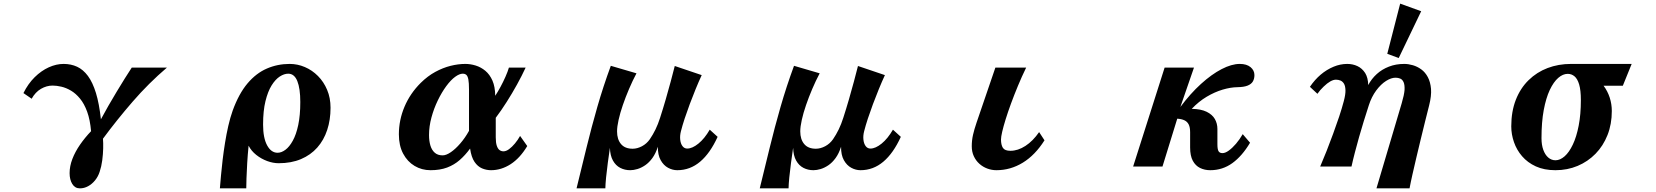

<svg xmlns="http://www.w3.org/2000/svg" viewBox="-20 -909 9040 1048"><path d="M327.1 -560.1Q367.7 -560.1 400.9 -544.7Q434.1 -529.3 460 -494.4Q485.8 -459.5 503.7 -401.4Q521.5 -343.3 530.8 -257.8Q549.3 -292.5 571.5 -331.3Q593.8 -370.1 616.9 -408.4Q640.1 -446.8 661.4 -481Q682.6 -515.1 699.2 -540H891.1Q791 -454.6 704.1 -354.2Q617.2 -253.9 542 -151.9Q543.9 -130.4 543.2 -99.1Q542.5 -67.9 538.1 -33.9Q533.7 0 523.9 28.8Q515.6 54.7 499 75.2Q482.4 95.7 460.9 107.4Q439.5 119.1 416 119.1Q389.2 119.1 374.5 95.2Q359.9 71.3 359.9 36.1Q359.9 -2 375 -41.3Q390.1 -80.6 416.7 -119.1Q443.4 -157.7 477.1 -192.9Q471.7 -255.4 455.8 -299.1Q439.9 -342.8 416.7 -370.8Q393.6 -398.9 367.4 -414.3Q341.3 -429.7 315.2 -435.8Q289.1 -441.9 267.1 -441.9Q234.4 -441.9 203.6 -424.1Q172.9 -406.2 152.8 -370.1L107.9 -400.9Q133.3 -452.1 169.2 -487.5Q205.1 -522.9 246.1 -541.5Q287.1 -560.1 327.1 -560.1Z M1561 -560.1Q1604 -560.1 1644 -543Q1684.1 -525.9 1715.6 -494.1Q1747.1 -462.4 1765.6 -418.5Q1784.2 -374.5 1784.2 -320.8Q1784.2 -254.9 1765.9 -199.5Q1747.6 -144 1711.7 -103.5Q1675.8 -63 1622.8 -40.5Q1569.8 -18.1 1501 -18.1Q1470.7 -18.1 1438.2 -30Q1405.8 -42 1378.7 -63.5Q1351.6 -85 1336.9 -113.8Q1332 -64.5 1329.3 -18.3Q1326.7 27.8 1325.4 64Q1324.2 100.1 1324.2 119.1H1180.2Q1182.6 88.4 1186.3 48.1Q1189.9 7.8 1195.3 -37.4Q1200.7 -82.5 1208.3 -129.6Q1215.8 -176.8 1226.1 -221.7Q1236.3 -266.6 1250 -305.2Q1283.7 -397.9 1331.1 -453.9Q1378.4 -509.8 1436.8 -534.9Q1495.1 -560.1 1561 -560.1ZM1553.2 -506.8Q1531.2 -506.8 1507.3 -491.5Q1483.4 -476.1 1462.6 -442.9Q1441.9 -409.7 1429 -356.9Q1416 -304.2 1416 -229Q1416 -156.2 1438 -115.7Q1460 -75.2 1495.1 -75.2Q1516.1 -75.2 1537.8 -91.3Q1559.6 -107.4 1578.1 -140.9Q1596.7 -174.3 1607.9 -226.8Q1619.1 -279.3 1619.1 -352.1Q1619.1 -426.3 1602.8 -466.6Q1586.4 -506.8 1553.2 -506.8Z M2520 -560.1Q2547.9 -560.1 2576.4 -551.3Q2605 -542.5 2629.2 -522.5Q2653.3 -502.4 2668 -469Q2682.6 -435.5 2683.1 -386.2Q2696.8 -406.7 2711.7 -434.3Q2726.6 -461.9 2739 -490Q2751.5 -518.1 2757.8 -540H2849.1Q2828.6 -495.6 2802 -447.5Q2775.4 -399.4 2745.8 -352.8Q2716.3 -306.2 2686 -266.1V-159.2Q2686 -129.9 2691.7 -113.3Q2697.3 -96.7 2706.8 -89.8Q2716.3 -83 2728 -83Q2742.7 -83 2758.8 -95Q2774.9 -106.9 2790.8 -126Q2806.6 -145 2818.8 -167L2857.9 -111.8Q2818.4 -45.9 2767.3 -12.9Q2716.3 20 2660.2 20Q2634.8 20 2611.1 10Q2587.4 0 2570.1 -25.4Q2552.7 -50.8 2545.9 -98.1Q2520 -62.5 2489.7 -35.9Q2459.5 -9.3 2420.7 5.4Q2381.8 20 2330.1 20Q2282.2 20 2242.9 -3.4Q2203.6 -26.9 2180.4 -70.6Q2157.2 -114.3 2157.2 -175.8Q2157.2 -253.9 2188 -326.7Q2218.8 -399.4 2276.9 -457Q2314.5 -494.1 2356 -516.6Q2397.5 -539.1 2439.2 -549.6Q2481 -560.1 2520 -560.1ZM2505.9 -506.8Q2487.8 -506.8 2464.4 -489.7Q2440.9 -472.7 2416 -439Q2391.1 -405.3 2369.6 -360.8Q2348.1 -316.4 2335 -267.8Q2321.8 -219.2 2321.8 -171.9Q2321.8 -139.6 2329.3 -114.5Q2336.9 -89.4 2353.3 -75.2Q2369.6 -61 2396 -61Q2415.5 -61 2440.9 -78.4Q2466.3 -95.7 2492.4 -126Q2518.6 -156.2 2540 -194.8V-419.9Q2540 -457 2536.4 -475.6Q2532.7 -494.1 2525.1 -500.5Q2517.6 -506.8 2505.9 -506.8Z M3454.1 -508.8Q3432.6 -468.3 3413.6 -423.6Q3394.5 -378.9 3379.6 -335.4Q3364.7 -292 3356.4 -254.6Q3348.1 -217.3 3348.1 -191.9Q3348.1 -148.4 3369.6 -122.8Q3391.1 -97.2 3433.1 -97.2Q3458.5 -97.2 3484.1 -110.8Q3509.8 -124.5 3526.9 -148.9Q3543.9 -173.8 3557.9 -202.4Q3571.8 -231 3583 -266.1Q3599.1 -315.9 3613.8 -366.7Q3628.4 -417.5 3641.1 -464.4Q3653.8 -511.2 3663.1 -548.8L3810.1 -499Q3793.5 -462.9 3776.9 -422.4Q3760.3 -381.8 3744.9 -340.6Q3729.5 -299.3 3717 -261.5Q3704.6 -223.6 3696.8 -192.9Q3690.4 -168 3692.9 -146.2Q3695.3 -124.5 3705.3 -111.3Q3715.3 -98.1 3731 -98.1Q3758.8 -98.1 3792.2 -125.2Q3825.7 -152.3 3854 -201.2L3897 -162.1Q3856.4 -72.8 3801.5 -26.4Q3746.6 20 3676.8 20Q3650.9 20 3626.5 6.8Q3602.1 -6.3 3586.2 -34.7Q3570.3 -63 3570.8 -107.9Q3559.1 -71.3 3541 -46.4Q3522.9 -21.5 3501.7 -7.1Q3480.5 7.3 3459.2 13.7Q3438 20 3419.9 20Q3390.1 20 3365.5 7.3Q3340.8 -5.4 3325.7 -32.5Q3310.5 -59.6 3309.1 -102.1Q3303.2 -62 3297.6 -20Q3292 22 3288.3 58.6Q3284.7 95.2 3284.2 119.1H3127Q3154.3 7.8 3181.4 -103.3Q3208.5 -214.4 3240.5 -325.7Q3272.5 -437 3314 -549.8Z M4454.1 -508.8Q4432.6 -468.3 4413.6 -423.6Q4394.5 -378.9 4379.6 -335.4Q4364.7 -292 4356.4 -254.6Q4348.1 -217.3 4348.1 -191.9Q4348.1 -148.4 4369.6 -122.8Q4391.1 -97.2 4433.1 -97.2Q4458.5 -97.2 4484.1 -110.8Q4509.8 -124.5 4526.9 -148.9Q4543.9 -173.8 4557.9 -202.4Q4571.8 -231 4583 -266.1Q4599.1 -315.9 4613.8 -366.7Q4628.4 -417.5 4641.1 -464.4Q4653.8 -511.2 4663.1 -548.8L4810.1 -499Q4793.5 -462.9 4776.9 -422.4Q4760.3 -381.8 4744.9 -340.6Q4729.5 -299.3 4717 -261.5Q4704.6 -223.6 4696.8 -192.9Q4690.4 -168 4692.9 -146.2Q4695.3 -124.5 4705.3 -111.3Q4715.3 -98.1 4731 -98.1Q4758.8 -98.1 4792.2 -125.2Q4825.7 -152.3 4854 -201.2L4897 -162.1Q4856.4 -72.8 4801.5 -26.4Q4746.6 20 4676.8 20Q4650.9 20 4626.5 6.8Q4602.1 -6.3 4586.2 -34.7Q4570.3 -63 4570.8 -107.9Q4559.1 -71.3 4541 -46.4Q4522.9 -21.5 4501.7 -7.1Q4480.5 7.3 4459.2 13.7Q4438 20 4419.9 20Q4390.1 20 4365.5 7.3Q4340.8 -5.4 4325.7 -32.5Q4310.5 -59.6 4309.1 -102.1Q4303.2 -62 4297.6 -20Q4292 22 4288.3 58.6Q4284.7 95.2 4284.2 119.1H4127Q4154.3 7.8 4181.4 -103.3Q4208.5 -214.4 4240.5 -325.7Q4272.5 -437 4314 -549.8Z M5581.1 -540Q5557.1 -490.7 5536.4 -440.7Q5515.6 -390.6 5498.5 -344Q5481.4 -297.4 5469.2 -258.1Q5457 -218.8 5450.4 -190.2Q5443.8 -161.6 5443.8 -147.9Q5443.8 -118.2 5454.1 -102.1Q5464.4 -85.9 5495.1 -85.9Q5536.1 -85.9 5577.1 -112.5Q5618.2 -139.2 5651.9 -188L5681.2 -143.1Q5629.9 -62 5562.7 -21Q5495.6 20 5418.9 20Q5393.1 20 5368.9 11Q5344.7 2 5325.7 -15.1Q5306.6 -32.2 5295.4 -56.4Q5284.2 -80.6 5284.2 -110.8Q5284.2 -142.6 5291 -172.9Q5297.9 -203.1 5310.1 -238.8L5413.1 -540Z M6747.1 -560.1Q6784.7 -560.1 6805.9 -542.5Q6827.1 -524.9 6827.1 -499Q6827.1 -479.5 6818.8 -464.8Q6810.5 -450.2 6790.3 -441.9Q6770 -433.6 6733.9 -433.1Q6696.8 -432.6 6653.3 -419.7Q6609.9 -406.7 6566.4 -380.9Q6522.9 -355 6484.9 -314.9Q6535.6 -314 6566.4 -298.8Q6597.2 -283.7 6611.1 -259.3Q6625 -234.9 6625 -205.1V-122.1Q6625 -94.2 6631.1 -83.7Q6637.2 -73.2 6652.8 -73.2Q6668 -73.2 6687.3 -87.2Q6706.5 -101.1 6726.6 -124.5Q6746.6 -147.9 6763.2 -176.8L6803.2 -129.9Q6760.3 -57.6 6706.8 -18.8Q6653.3 20 6585.9 20Q6555.2 20 6530.3 7.8Q6505.4 -4.4 6490.7 -31.5Q6476.1 -58.6 6476.1 -104V-187Q6476.1 -214.8 6468 -230.2Q6460 -245.6 6444.3 -252.7Q6428.7 -259.8 6405.8 -261.2L6325.2 0H6165L6336.9 -540H6497.1L6422.9 -325.2Q6477.5 -398.4 6535.4 -450.9Q6593.3 -503.4 6647.9 -531.7Q6702.6 -560.1 6747.1 -560.1Z M7737.3 -847.7 7614.7 -592.3 7552.2 -615.2 7622.6 -889.2ZM7334 -560.1Q7363.8 -560.1 7389.4 -548.1Q7415 -536.1 7431.6 -510.3Q7447.3 -484.9 7448.2 -444.8Q7466.3 -479 7494.9 -504.9Q7523.4 -530.8 7561.5 -545.4Q7599.1 -560.1 7645 -560.1Q7667.5 -560.1 7691.9 -553Q7716.3 -545.9 7737.8 -530.3Q7759.3 -514.6 7773.4 -488.3Q7787.6 -461.9 7791 -423.8Q7793.9 -385.7 7780.8 -334Q7770.5 -293.5 7758.5 -245.4Q7746.6 -197.3 7734.4 -147Q7722.2 -96.7 7710.7 -47.9Q7699.2 1 7689.5 43.9Q7684.6 65.4 7680.7 84.2Q7676.8 103 7673.8 119.1H7493.2L7630.9 -345.2Q7644.5 -391.1 7646.5 -418Q7647.9 -445.3 7641.4 -460.2Q7634.8 -475.1 7623 -480Q7611.3 -484.9 7597.2 -484.9Q7573.7 -484.9 7545.7 -467.3Q7517.6 -449.7 7491.7 -415Q7466.3 -380.4 7451.7 -335Q7437 -289.6 7423.8 -247.1Q7410.6 -204.6 7398.4 -161.4Q7386.2 -118.2 7375.5 -77.1Q7370.1 -56.6 7365.5 -37.4Q7360.8 -18.1 7356.9 0H7186Q7203.1 -39.6 7221.2 -85.4Q7239.3 -131.3 7256.8 -179.2Q7274.4 -227.1 7289.6 -272.5Q7304.7 -317.9 7314.9 -356.9Q7324.7 -393.6 7324 -416.7Q7323.2 -439.9 7315.9 -452.1Q7308.1 -464.8 7296.4 -469.5Q7284.7 -474.1 7272 -474.1Q7244.1 -474.1 7205.1 -436.5Q7185.1 -417.5 7170.9 -397L7129.9 -435.1Q7183.1 -513.2 7259.3 -544.9Q7295.9 -560.1 7334 -560.1Z M8555.2 -560.1H8886.2L8837.9 -440.9H8732.9Q8754.9 -411.6 8766.4 -376.2Q8777.8 -340.8 8777.8 -303.2Q8777.8 -231.4 8754.4 -172.1Q8731 -112.8 8689 -69.8Q8647 -26.9 8591.1 -3.4Q8535.2 20 8470.2 20Q8408.7 20 8363.3 -0.7Q8317.9 -21.5 8288.1 -56.2Q8258.3 -90.8 8243.7 -133.3Q8229 -175.8 8229 -219.2Q8229 -300.8 8253.9 -364.3Q8278.8 -427.7 8323.5 -471.4Q8368.2 -515.1 8427.2 -537.6Q8486.3 -560.1 8555.2 -560.1ZM8537.1 -505.9Q8510.7 -505.9 8485.4 -483.9Q8460 -461.9 8439.2 -418Q8418.5 -374 8406.2 -308.1Q8394 -242.2 8394 -154.8Q8394 -118.2 8403.8 -91.1Q8413.6 -64 8430.9 -49.1Q8448.2 -34.2 8470.2 -34.2Q8495.6 -34.2 8520.3 -55.9Q8544.9 -77.6 8564.9 -119.6Q8585 -161.6 8596.9 -222.9Q8608.9 -284.2 8608.9 -362.8Q8608.9 -416.5 8599.6 -447.8Q8590.3 -479 8574.2 -492.4Q8558.1 -505.9 8537.1 -505.9Z"/></svg>

Font: BIZ UDMincho
Style: Bold
Weight: 700
Monospace: yes
Designer: TypeBank Co., Ltd.
Foundry: Morisawa Inc.
Version: Version 1.06